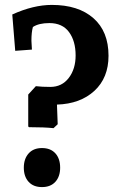

<svg xmlns="http://www.w3.org/2000/svg" viewBox="-20 -747 462 782"><path d="M288 -521Q288 -580 261 -616.5Q234 -653 181 -653Q138 -653 114 -637Q108 -616 108 -581L110 -545L42 -540L30 -688Q116 -727 191 -727Q299 -727 360.5 -673Q422 -619 422 -520Q422 -430 364.5 -377Q307 -324 212 -321L215 -241L198 -225Q162 -229 98 -229L95 -232V-362L126 -396Q151 -393 185 -393Q232 -393 260 -429.5Q288 -466 288 -521ZM225 -64Q225 -28 205.5 -6.5Q186 15 151 15Q116 15 96.5 -6.5Q77 -28 77 -64Q77 -100 96.5 -122Q116 -144 151 -144Q186 -144 205.5 -122.5Q225 -101 225 -64Z"/></svg>

Font: Andada
Style: Bold
Weight: 700
Designer: Carolina Giovagnoli
Foundry: Carolina Giovagnoli
Version: Version 1.003